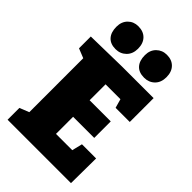

<svg xmlns="http://www.w3.org/2000/svg" viewBox="-277 -1050 1150 1150"><g transform="rotate(45 298.0 -475.0)"><path d="M427 -145 443 -211H563L561 0H24V-100L84 -124V-581L24 -605V-705L284 -710H551V-508H431L415 -565H289V-430H468V-290H289V-145ZM91 -855Q91 -898 117 -924Q143 -950 182 -950Q226 -950 251 -924Q276 -898 276 -853Q276 -809 249 -782.5Q222 -756 182 -756Q138 -756 114.5 -782Q91 -808 91 -855ZM332 -855Q332 -898 358.5 -924Q385 -950 424 -950Q467 -950 492 -924Q517 -898 517 -853Q517 -808 490.5 -782Q464 -756 424 -756Q379 -756 355.5 -782Q332 -808 332 -855Z"/></g></svg>

Font: Bitter Pro Black
Style: Regular
Weight: 900
Designer: Sol Matas, and Bitter project Authors
Foundry: Sol Matas
Version: Version 1.010